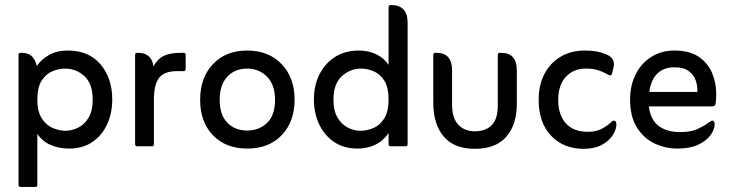

<svg xmlns="http://www.w3.org/2000/svg" viewBox="-20 -576 2876 756"><path d="M127 -49V151Q127 160 120 160H61Q53 160 53 151V-360Q53 -368 61 -368H66Q93 -368 107 -352.5Q121 -337 125 -316Q142 -342 173 -359.5Q204 -377 247 -377Q330 -377 376 -322.5Q422 -268 422 -184Q422 -131 402 -87Q382 -43 344 -17Q306 9 252 9Q213 9 180 -5Q147 -19 127 -49ZM238 -61Q262 -61 287 -73Q312 -85 328.5 -112Q345 -139 345 -184Q345 -246 312.5 -276Q280 -306 236 -306Q213 -306 187.5 -296Q162 -286 144.5 -259.5Q127 -233 127 -184Q127 -136 145 -109Q163 -82 189 -71.5Q215 -61 238 -61Z M584 -315Q602 -346 627 -357Q652 -368 692 -368H703Q711 -368 711 -360V-305Q711 -296 703 -296H679Q626 -296 606 -269Q586 -242 586 -184V-9Q586 0 579 0H520Q512 0 512 -9V-360Q512 -368 520 -368H525Q550 -368 565.5 -354.5Q581 -341 584 -315Z M954 9Q869 9 818.5 -43.5Q768 -96 768 -183Q768 -270 818.5 -323.5Q869 -377 953 -377Q1038 -377 1089 -323.5Q1140 -270 1140 -184Q1140 -97 1089.5 -44Q1039 9 954 9ZM953 -62Q1000 -62 1031.5 -92Q1063 -122 1063 -183Q1063 -242 1031.5 -274Q1000 -306 953 -306Q905 -306 875 -274Q845 -242 845 -183Q845 -124 875 -93Q905 -62 953 -62Z M1510 -320V-547Q1510 -556 1518 -556H1523Q1552 -556 1568.5 -539Q1585 -522 1585 -487V-9Q1585 0 1577 0H1518Q1510 0 1510 -9V-52Q1489 -21 1457.5 -6Q1426 9 1388 9Q1334 9 1295.5 -17Q1257 -43 1236.5 -87Q1216 -131 1216 -184Q1216 -240 1238 -283.5Q1260 -327 1299.5 -352Q1339 -377 1393 -377Q1431 -377 1462 -362Q1493 -347 1510 -320ZM1399 -61Q1424 -61 1449.5 -71.5Q1475 -82 1492.5 -109Q1510 -136 1510 -184Q1510 -233 1492.5 -259.5Q1475 -286 1450 -296Q1425 -306 1402 -306Q1359 -306 1326 -276Q1293 -246 1293 -184Q1293 -139 1309.5 -112Q1326 -85 1350.5 -73Q1375 -61 1399 -61Z M1850 10Q1768 10 1727 -38.5Q1686 -87 1686 -172V-359Q1686 -368 1694 -368H1699Q1760 -368 1760 -299V-164Q1760 -111 1784.5 -85Q1809 -59 1850 -59Q1891 -59 1915.5 -82.5Q1940 -106 1940 -161V-359Q1940 -368 1948 -368H1953Q2015 -368 2015 -299V-167Q2015 -85 1973.5 -37.5Q1932 10 1850 10Z M2375 -282Q2353 -294 2333.5 -300Q2314 -306 2286 -306Q2239 -306 2208.5 -274Q2178 -242 2178 -182Q2178 -124 2208 -90.5Q2238 -57 2294 -57Q2327 -57 2349.5 -69Q2372 -81 2385 -94Q2387 -96 2390.5 -98.5Q2394 -101 2397 -101Q2407 -101 2407 -86Q2407 -66 2392.5 -43.5Q2378 -21 2349.5 -5.5Q2321 10 2278 10Q2199 10 2150 -41.5Q2101 -93 2101 -183Q2101 -242 2124 -285.5Q2147 -329 2188 -353Q2229 -377 2283 -377Q2309 -377 2328.5 -373.5Q2348 -370 2367 -362Q2406 -346 2395 -307L2390 -287Q2388 -279 2383 -279Q2380 -279 2375 -282Z M2535 -157Q2541 -105 2573 -80.5Q2605 -56 2657 -56Q2699 -56 2724 -67Q2749 -78 2770 -93Q2774 -95 2777.5 -98Q2781 -101 2784 -101Q2789 -101 2791.5 -96.5Q2794 -92 2794 -87Q2794 -66 2777.5 -43.5Q2761 -21 2728.5 -6Q2696 9 2648 9Q2599 9 2556.5 -11.5Q2514 -32 2487.5 -74.5Q2461 -117 2461 -184Q2461 -240 2483 -283.5Q2505 -327 2544.5 -352Q2584 -377 2636 -377Q2695 -377 2731 -352.5Q2767 -328 2783.5 -289.5Q2800 -251 2800 -208Q2800 -195 2799.5 -186Q2799 -177 2798 -169Q2797 -157 2783 -157ZM2537 -214H2726Q2727 -237 2719.5 -259Q2712 -281 2692 -296Q2672 -311 2635 -311Q2593 -311 2567.5 -285.5Q2542 -260 2537 -214Z"/></svg>

Font: Zain
Style: Regular
Weight: 400
Designer: Zain,Boutros
Foundry: Mobile Telecommunications Company (Zain), 2024
Version: Version 1.51; ttfautohint (v1.8.4)